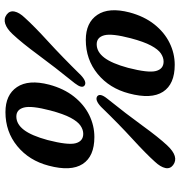

<svg xmlns="http://www.w3.org/2000/svg" viewBox="6 -764 776 828"><g transform="rotate(-90 394.0 -350.0)"><path d="M324.5 -714.5Q399 -714.5 432.5 -664.8Q466 -615 443 -526Q426 -462.5 391.5 -419Q357 -375.5 311.8 -353.2Q266.5 -331 217 -331Q133.5 -331 100.8 -381.5Q68 -432 93.5 -528Q115.5 -612.5 177.8 -663.5Q240 -714.5 324.5 -714.5ZM331.5 -520.5Q353 -602.5 344.2 -635Q335.5 -667.5 305.5 -667.5Q273 -667.5 248 -635Q223 -602.5 204 -532.5Q181.5 -445 190.2 -412Q199 -379 231 -379Q248.5 -379 266 -390.8Q283.5 -402.5 300 -433.2Q316.5 -464 331.5 -520.5ZM483.5 -389Q454.5 -362 439 -373.5Q425 -384.5 449 -415.5Q520 -503.5 571.5 -573.5Q623 -643.5 661 -684Q684 -708.5 705.8 -715.5Q727.5 -722.5 745.5 -709Q762.5 -696 758.2 -675.2Q754 -654.5 731 -630.5Q695 -590.5 629.2 -530.5Q563.5 -470.5 483.5 -389ZM347.5 -302.5Q377 -330 393 -318.5Q407.5 -306.5 383 -276Q316 -192.5 266 -123.5Q216 -54.5 181 -17Q132 35.5 96 8.5Q79 -4.5 83.5 -25.2Q88 -46 110.5 -70Q144.5 -108 209 -167Q273.5 -226 347.5 -302.5ZM636 -368Q710.5 -368 744 -318.2Q777.5 -268.5 754.5 -179.5Q737.5 -116 703 -72.5Q668.5 -29 623.2 -6.8Q578 15.5 528.5 15.5Q445 15.5 412.2 -35Q379.5 -85.5 405 -181.5Q427 -266 489.2 -317Q551.5 -368 636 -368ZM643 -174Q664.5 -256 655.8 -288.5Q647 -321 617 -321Q584.5 -321 559.5 -288.5Q534.5 -256 515.5 -186Q493 -98.5 501.8 -65.5Q510.5 -32.5 542.5 -32.5Q560 -32.5 577.5 -44.2Q595 -56 611.5 -86.8Q628 -117.5 643 -174Z"/></g></svg>

Font: Fraunces 72pt S100 SemiBold
Style: Italic
Weight: 600
Italic angle: -16°
Version: Version 1.000; ttfautohint (v1.8.3)